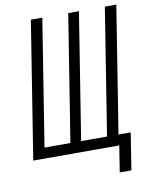

<svg xmlns="http://www.w3.org/2000/svg" viewBox="-94 -799 788 1007"><g transform="rotate(-10 300.0 -295.0)"><path d="M461 140 483 0H25L141 -730H202L95 -57H233L340 -730H397L290 -57H428L535 -730H596L489 -57H554L523 140Z"/></g></svg>

Font: JetBrains Mono NL ExtraLight
Style: Italic
Weight: 200
Italic angle: -9°
Monospace: yes
Designer: Philipp Nurullin, Konstantin Bulenkov
Foundry: JetBrains
Version: Version 2.305; ttfautohint (v1.8.4.7-5d5b)